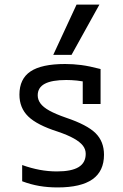

<svg xmlns="http://www.w3.org/2000/svg" viewBox="-20 -810 540 840"><path d="M232 10Q189 10 151.5 3.5Q114 -3 77 -17V-88Q116 -74 153.5 -67Q191 -60 229 -60Q293 -60 324 -79Q355 -98 355 -137Q355 -157 342.5 -173Q330 -189 303.5 -204Q277 -219 233 -234Q142 -263 103.5 -300.5Q65 -338 65 -396Q65 -465 113.5 -497.5Q162 -530 265 -530Q300 -530 335 -525.5Q370 -521 420 -508V-355H342V-495L378 -447Q341 -455 317 -457.5Q293 -460 270 -460Q207 -460 176 -443.5Q145 -427 145 -393Q145 -374 157 -357.5Q169 -341 196 -326Q223 -311 269 -295Q361 -264 398 -227.5Q435 -191 435 -133Q435 -61 384.5 -25.5Q334 10 232 10ZM293 -570H213L315 -790H415Z"/></svg>

Font: M PLUS 1 Code
Style: Regular
Weight: 400
Designer: Coji Morishita
Foundry: UNDERFOREST DESIGN
Version: Version 1.005